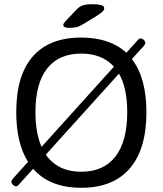

<svg xmlns="http://www.w3.org/2000/svg" viewBox="-20 -884 771 910"><path d="M674 -352Q674 -177 595 -85.5Q516 6 365 6Q216 6 137 -84L70 -10Q63 -1 56 -1Q49 -1 41.5 -8Q34 -15 34 -22Q34 -29 40 -36L113 -117Q57 -205 57 -352Q57 -527 135.5 -616.5Q214 -706 365 -706Q501 -706 579 -634L633 -694Q640 -702 647 -702Q654 -702 661.5 -695Q669 -688 669 -682Q669 -676 663 -668L605 -604Q674 -515 674 -352ZM177 -188 520 -568Q464 -630 365 -630Q259 -630 203.5 -559.5Q148 -489 148 -352Q148 -254 177 -188ZM583 -352Q583 -467 544 -535L197 -151Q254 -70 365 -70Q471 -70 527 -142Q583 -214 583 -352ZM280 -765Q280 -773 291 -784L345 -841Q358 -854 373.5 -859Q389 -864 421 -864Q445 -864 459.5 -859.5Q474 -855 474 -846Q474 -837 466.5 -829.5Q459 -822 434 -806L380 -773Q359 -760 345 -756Q331 -752 306 -752Q294 -752 287 -755.5Q280 -759 280 -765Z"/></svg>

Font: Asap-Regular
Style: Regular
Weight: 400
Designer: Pablo Cosgaya
Foundry: Omnibus-Type
Version: Version 2.000; ttfautohint (v1.8)